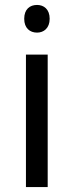

<svg xmlns="http://www.w3.org/2000/svg" viewBox="-20 -757 298 777"><path d="M130 -625C157 -625 181 -643 181 -681C181 -720 157 -737 130 -737C101 -737 78 -720 78 -681C78 -643 101 -625 130 -625ZM85 0H173V-536H85Z"/></svg>

Font: Noto Sans Math
Style: Regular
Weight: 400
Designer: Monotype Design Team, Delve Withrington, Jeff Kellem
Foundry: Monotype Imaging Inc., Delve Fonts LLC
Version: Version 3.000